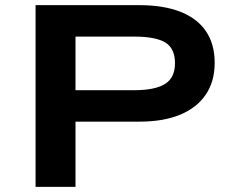

<svg xmlns="http://www.w3.org/2000/svg" viewBox="-20 -725 912 745"><path d="M118 0V-705H521Q614 -705 679.5 -679.5Q745 -654 779 -604Q813 -554 813 -481Q813 -409 778.5 -358Q744 -307 679 -280Q614 -253 521 -253H273V0ZM273 -375H500Q581 -375 620 -399Q659 -423 659 -480Q659 -537 621.5 -560Q584 -583 500 -583H273Z"/></svg>

Font: Nunito Sans 7pt Expanded
Style: Bold
Weight: 700
Width: 7
Designer: Vernon Adams
Foundry: Vernon Adams
Version: Version 3.101;gftools[0.9.27]